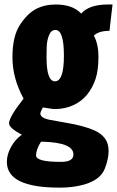

<svg xmlns="http://www.w3.org/2000/svg" viewBox="-20 -672 523 858"><path d="M224.1 -184.6Q215.3 -184.6 171.4 -191.9Q160.2 -169.9 160.2 -165.5Q160.2 -144.5 203.9 -136.2Q247.6 -127.9 280 -122.6Q312.5 -117.2 345.2 -108.6Q377.9 -100.1 404.8 -87.9Q431.6 -75.7 448.5 -54Q465.3 -32.2 465.3 2.9Q465.3 38.1 448.5 81.3Q431.6 124.5 376.7 145.5Q321.8 166.5 245.6 166.5Q10.7 166.5 10.7 51.8Q10.7 18.1 29.3 -15.4Q47.9 -48.8 77.6 -70.3Q20.5 -99.6 20.5 -121.1Q20.5 -148.9 85.4 -231.4Q35.6 -322.3 35.6 -416Q35.6 -509.8 69.1 -560.8Q102.5 -611.8 140.9 -631.8Q179.2 -651.9 229.5 -651.9Q304.7 -651.9 342.8 -611.3Q378.4 -651.9 462.4 -651.9H482.9L469.2 -534.2Q420.9 -534.2 399.4 -512.7Q419.9 -475.6 419.9 -417Q419.9 -358.4 407 -319.3Q394 -280.3 369.9 -250Q345.7 -219.7 307.9 -202.1Q270 -184.6 224.1 -184.6ZM225.6 -308.6Q265.6 -308.6 265.6 -423.3Q265.6 -538.1 228 -538.1Q208.5 -538.1 199 -514.6Q189.5 -491.2 188.7 -461.9Q188 -432.6 188 -415.5Q188 -308.6 225.6 -308.6ZM308.1 18.1Q308.1 -34.2 174.8 -38.6H163.1Q141.1 -3.9 141.1 22.5Q141.1 51.3 249.5 51.3H252.4Q308.1 51.8 308.1 18.1Z"/></svg>

Font: Oswald-Bold
Style: Bold
Weight: 700
Designer: vernon adams
Foundry: vernon adams
Version: Version 2.002; ttfautohint (v0.92.18-e454-dirty) -l 8 -r 50 